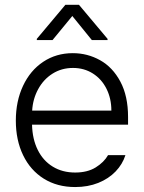

<svg xmlns="http://www.w3.org/2000/svg" viewBox="-20 -756 589 787"><path d="M44.9 -261.7Q44.9 -341.3 74.5 -404.3Q104 -467.3 157.2 -502.7Q210.4 -538.1 278.3 -538.1Q338.4 -538.1 390.1 -509.3Q441.9 -480.5 473.4 -421.4Q504.9 -362.3 504.9 -276.4V-245.1H111.3Q112.8 -185.5 134.8 -141.4Q156.7 -97.2 196.3 -73Q235.8 -48.8 288.1 -48.8Q338.4 -48.8 372.3 -69.8Q406.2 -90.8 422.9 -120.1H494.1Q482.4 -83 453.9 -53.2Q425.3 -23.4 382.8 -6.3Q340.3 10.7 288.1 10.7Q214.4 10.7 159.4 -23.7Q104.5 -58.1 74.7 -119.9Q44.9 -181.6 44.9 -261.7ZM436.5 -302.7Q436.5 -352.1 416.5 -392.1Q396.5 -432.1 360.6 -454.8Q324.7 -477.5 279.3 -477.5Q232.4 -477.5 195.3 -454.1Q158.2 -430.7 136.5 -390.6Q114.7 -350.6 111.8 -302.7ZM276.4 -690.4 195.3 -591.8H130.9V-596.7L248 -736.3H303.7L420.9 -596.7V-591.8H356.4Z"/></svg>

Font: Pretendard GOV Light
Style: Regular
Weight: 300
Designer: Base glyphs from Inter by Rasmus Andersson; Hangeul glyphs from Noto Sans CJK(Source Han Sans) by Jang Soo-young and Kan
Foundry: Kil Hyung-jin
Version: Version 1.309